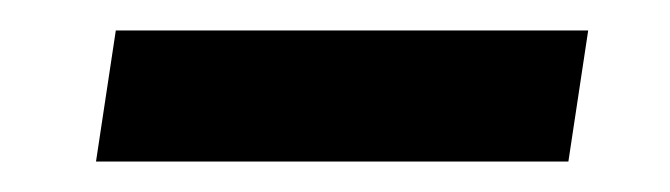

<svg xmlns="http://www.w3.org/2000/svg" viewBox="-20 -323 440 126"><path d="M56 -303H366L353 -217H43Z"/></svg>

Font: Retni Sans Medium
Style: Italic
Weight: 500
Italic angle: -8°
Designer: Vitaly Kuzmin
Foundry: ParaType Ltd.
Version: Version 1.00;June 10, 2019;FontCreator 11.5.0.2425 64-bit; t